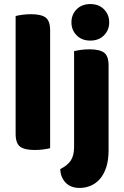

<svg xmlns="http://www.w3.org/2000/svg" viewBox="-20 -731 611 946"><path d="M151 8Q101 8 79 -8.5Q57 -25 57 -72V-652Q68 -655 88.5 -658Q109 -661 133 -661Q183 -661 205 -644.5Q227 -628 227 -581V-1Q216 2 195.5 5Q175 8 151 8ZM515 9Q515 58 503.5 93Q492 128 472.5 150.5Q453 173 427 184Q401 195 372 195Q328 195 303 168.5Q278 142 277 102Q313 84 329 59.5Q345 35 345 -7V-479Q356 -482 376.5 -485Q397 -488 421 -488Q471 -488 493 -471.5Q515 -455 515 -408ZM332 -621Q332 -659 357.5 -685Q383 -711 425 -711Q467 -711 492.5 -685Q518 -659 518 -621Q518 -583 492.5 -557Q467 -531 425 -531Q383 -531 357.5 -557Q332 -583 332 -621Z"/></svg>

Font: Baloo Tammudu 2 ExtraBold
Style: Regular
Weight: 800
Designer: Maithili Shingre, Omkar Shende and Ek Type
Foundry: Ek Type
Version: Version 1.640;hotconv 1.0.111;makeotfexe 2.5.65597; ttfautoh